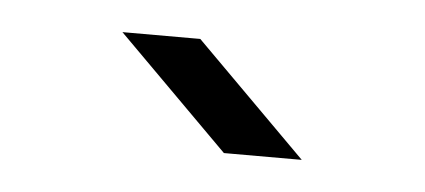

<svg xmlns="http://www.w3.org/2000/svg" viewBox="-25 -1006 381 172"><g transform="rotate(5 165.0 -920.0)"><path d="M250 -870H180L80 -970H150Z"/></g></svg>

Font: Gauge
Style: Regular
Weight: 400
Designer: Daniel Pimley
Foundry: Daniel Pimley
Version: Version 2.0